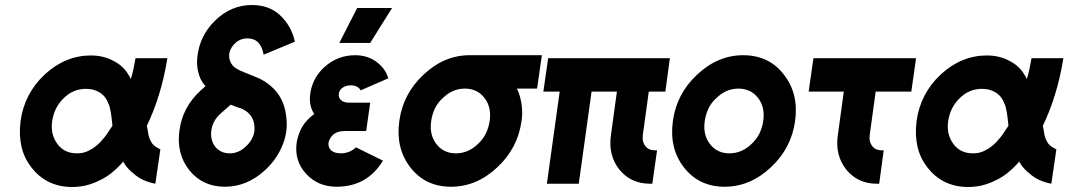

<svg xmlns="http://www.w3.org/2000/svg" viewBox="-20 -732 4257 765"><path d="M342 -511Q240 -511 158 -435Q77 -359 62 -250Q55 -195 65.5 -148.5Q76 -102 106 -64Q166 13 268 13Q324 13 374 -12Q401 -24 425 -43.5Q449 -63 471 -88Q479 -73 490 -61Q501 -49 514 -39Q531 -24 552 -14.5Q573 -5 599 0L619 -137Q608 -142 599.5 -148Q591 -154 585 -162Q580 -170 575.5 -181Q571 -192 570 -205Q569 -208 568 -215Q567 -222 565 -231Q592 -286 613 -353.5Q634 -421 647 -500H520Q516 -477 511.5 -456Q507 -435 501 -417Q499 -421 497 -425.5Q495 -430 492 -434Q471 -470 431 -490Q392 -511 342 -511ZM323 -378Q355 -378 378 -363Q401 -349 413 -317Q418 -306 421.5 -284.5Q425 -263 428 -231Q417 -214 407 -199.5Q397 -185 387 -174Q364 -147 336 -133Q325 -127 313 -124Q301 -121 287 -121Q236 -121 209 -158Q180 -197 188 -250Q196 -304 234 -341Q271 -378 323 -378Z M984 -712Q899 -712 835 -648Q777 -590 767 -511Q760 -462 779 -418Q783 -410 787.5 -403Q792 -396 799 -389L779 -371Q707 -305 695 -212Q682 -119 735 -53Q788 12 876 12Q964 12 1035 -53Q1079 -93 1102 -145Q1114 -172 1119 -198.5Q1124 -225 1122 -251Q1118 -323 1080 -368Q1063 -388 1042 -402.5Q1021 -417 995 -427Q968 -438 950.5 -445Q933 -452 925 -457Q914 -463 907.5 -470.5Q901 -478 897 -488Q885 -520 908 -550Q931 -579 965 -579Q996 -579 1012 -559Q1027 -540 1030 -514L1155 -566Q1141 -630 1094 -673Q1051 -712 984 -712ZM899 -315Q903 -314 908.5 -311.5Q914 -309 922 -306Q927 -304 930.5 -303Q934 -302 936 -302Q962 -292 975 -276Q994 -255 994 -220Q995 -201 985 -182Q981 -173 974.5 -164.5Q968 -156 959 -148Q931 -121 895 -121Q859 -121 837 -148Q817 -175 822 -212Q827 -249 855 -276Z M1455 -323H1371Q1347 -323 1337 -335Q1328 -345 1330 -358Q1332 -373 1343 -381Q1356 -392 1378 -392Q1406 -392 1417 -372L1527 -420Q1521 -441 1508.5 -457.5Q1496 -474 1478 -487Q1443 -512 1395 -512Q1327 -512 1275 -467Q1225 -423 1216 -358Q1210 -310 1232 -278Q1219 -268 1207 -256Q1195 -244 1186 -230Q1168 -200 1162 -164Q1152 -91 1200 -39Q1247 12 1321 12Q1443 12 1506 -92L1398 -145Q1375 -122 1339 -121Q1312 -121 1298 -134Q1287 -145 1289 -164Q1293 -181 1306 -194Q1323 -210 1355 -210H1439ZM1332 -561H1455L1542 -700H1403Z M1851 -512Q1750 -512 1668 -435Q1586 -359 1571 -250Q1556 -141 1615 -65Q1675 12 1777 12Q1879 12 1961 -65Q2043 -141 2058 -250Q2061 -269 2060.5 -287.5Q2060 -306 2057 -324Q2054 -339 2050 -353Q2046 -367 2039 -379H2120L2139 -512ZM1832 -379Q1882 -379 1911 -341Q1939 -304 1931 -250Q1927 -223 1916 -200.5Q1905 -178 1885 -159Q1846 -121 1796 -121Q1747 -121 1718 -159Q1690 -196 1698 -250Q1702 -277 1713 -300Q1724 -323 1744 -341Q1783 -379 1832 -379Z M2164 -500 2145 -367H2210L2159 0H2286L2337 -367H2438L2414 -192Q2403 -113 2448 -56Q2494 0 2570 0H2579L2598 -133H2588Q2565 -133 2551 -150Q2538 -168 2541 -192L2565 -367H2631L2649 -500Z M2941 -512Q2840 -512 2758 -435Q2676 -359 2661 -250Q2646 -141 2705 -65Q2765 12 2867 12Q2969 12 3051 -65Q3133 -141 3148 -250Q3163 -359 3103 -435Q3044 -512 2941 -512ZM2922 -379Q2972 -379 3001 -341Q3029 -304 3021 -250Q3017 -223 3006 -200.5Q2995 -178 2975 -159Q2936 -121 2886 -121Q2837 -121 2808 -159Q2780 -196 2788 -250Q2792 -277 2803 -300Q2814 -323 2834 -341Q2873 -379 2922 -379Z M3221 -500 3202 -367H3342L3318 -192Q3307 -113 3352 -56Q3398 0 3473 0H3483L3501 -133H3492Q3469 -133 3455 -150Q3442 -167 3445 -192L3469 -367H3611L3630 -500Z M3912 -511Q3810 -511 3728 -435Q3647 -359 3632 -250Q3625 -195 3635.5 -148.5Q3646 -102 3676 -64Q3736 13 3838 13Q3894 13 3944 -12Q3971 -24 3995 -43.5Q4019 -63 4041 -88Q4049 -73 4060 -61Q4071 -49 4084 -39Q4101 -24 4122 -14.5Q4143 -5 4169 0L4189 -137Q4178 -142 4169.5 -148Q4161 -154 4155 -162Q4150 -170 4145.5 -181Q4141 -192 4140 -205Q4139 -208 4138 -215Q4137 -222 4135 -231Q4162 -286 4183 -353.5Q4204 -421 4217 -500H4090Q4086 -477 4081.5 -456Q4077 -435 4071 -417Q4069 -421 4067 -425.5Q4065 -430 4062 -434Q4041 -470 4001 -490Q3962 -511 3912 -511ZM3893 -378Q3925 -378 3948 -363Q3971 -349 3983 -317Q3988 -306 3991.5 -284.5Q3995 -263 3998 -231Q3987 -214 3977 -199.5Q3967 -185 3957 -174Q3934 -147 3906 -133Q3895 -127 3883 -124Q3871 -121 3857 -121Q3806 -121 3779 -158Q3750 -197 3758 -250Q3766 -304 3804 -341Q3841 -378 3893 -378Z"/></svg>

Font: Unageo
Style: Bold-Italic
Weight: 700
Designer: Richard Sepsi
Foundry: Richard Sepsi
Version: Version 2.000